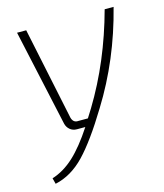

<svg xmlns="http://www.w3.org/2000/svg" viewBox="-105 -562 728 851"><g transform="rotate(-15 259.0 -136.5)"><path d="M455 -482H496Q438 -254 320 -64Q241 66 180 129.5Q119 193 45 209L38 182Q92 165 139 121.5Q186 78 237 0H199Q180 0 167 -11Q154 -22 150 -39L53 -482H95L184 -57Q191 -32 214 -34H258L283 -74Q394 -257 455 -482Z"/></g></svg>

Font: Exo 2.0 Extra Light
Style: Italic
Weight: 250
Italic angle: -8°
Designer: Natanael Gama
Version: Version 1.001;PS 001.001;hotconv 1.0.70;makeotf.lib2.5.58329